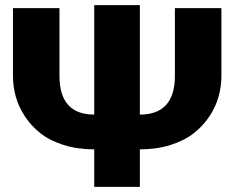

<svg xmlns="http://www.w3.org/2000/svg" viewBox="-20 -732 918 752"><path d="M665 -700.2H847.2V-435.1Q847.2 -394 836.2 -354Q825.2 -314 800.3 -276.4Q775.4 -238.8 739 -210.2Q702.6 -181.6 648.2 -164.3Q593.8 -147 527.8 -147V0H349.1V-147Q283.2 -147 228.8 -164.3Q174.3 -181.6 138.2 -210.2Q102.1 -238.8 77.4 -276.4Q52.7 -314 41.7 -354Q30.8 -394 30.8 -435.1V-700.2H212.9V-435.1Q212.9 -283.2 349.1 -283.2V-711.9H527.8V-283.2Q665 -283.2 665 -435.1Z"/></svg>

Font: LT Superior Black
Style: Regular
Weight: 900
Designer: Daniel Lyons
Foundry: LyonsType
Version: Version 2.005